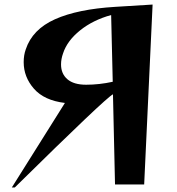

<svg xmlns="http://www.w3.org/2000/svg" viewBox="-20 -810 778 843"><path d="M84 -537Q84 -568 93 -593Q122 -681 221.5 -725.5Q321 -770 487 -780L650 -790L613 0H485L476 -396Q446 -382 45 13H32L265 -358Q174 -369 129 -420.5Q84 -472 84 -537ZM358 -438Q416 -438 475 -451L468 -744Q388 -722 331.5 -676.5Q275 -631 257 -576Q248 -551 248 -527Q248 -486 276 -462Q304 -438 358 -438Z"/></svg>

Font: Tiejili SC
Style: Regular
Weight: 400
Designer: Buernia
Foundry: Ershou Xiaoxi Press
Version: Version 1.100